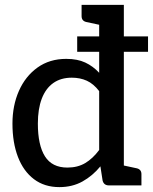

<svg xmlns="http://www.w3.org/2000/svg" viewBox="-20 -759 626 786"><path d="M223 7Q162 7 119 -25.5Q76 -58 53.5 -116.5Q31 -175 31 -253Q31 -327 57.5 -387Q84 -447 133.5 -482.5Q183 -518 251 -518Q297 -518 329 -503Q361 -488 386 -461V-739H487V0H426Q405 0 400 -20L391 -78Q359 -39 317.5 -16Q276 7 223 7ZM256 -73Q298 -73 329 -91.5Q360 -110 386 -145V-386Q363 -416 335.5 -428.5Q308 -441 274 -441Q229 -441 198 -419Q167 -397 151 -355Q135 -313 135 -253Q135 -165 164 -119Q193 -73 256 -73ZM415 -739 403 -654 333 -669Q324 -671 319 -677Q314 -683 314 -693V-739ZM458 0 470 -85 540 -70Q549 -68 554 -62Q559 -56 559 -46V0ZM296 -547V-610H586V-547Z"/></svg>

Font: Aleo Medium
Style: Regular
Weight: 500
Designer: Alessio Laiso
Foundry: Alessio Laiso
Version: Version 2.001;gftools[0.9.29]